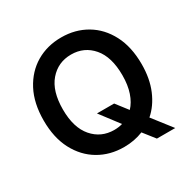

<svg xmlns="http://www.w3.org/2000/svg" viewBox="-176 -904 1124 1134"><g transform="rotate(-30 386.5 -337.0)"><path d="M384.8 9.8Q289.1 9.8 213.6 -34.7Q138.2 -79.1 94.2 -162.6Q50.3 -246.1 50.3 -363.3Q50.3 -481 94.2 -564.7Q138.2 -648.4 213.6 -692.9Q289.1 -737.3 384.8 -737.3Q480 -737.3 555.4 -692.9Q630.9 -648.4 674.6 -564.7Q718.3 -481 718.3 -363.3Q718.3 -264.6 686.5 -189.5Q654.8 -114.3 600.1 -66.9L701.2 63H576.2L515.1 -14.6Q455.1 9.8 384.8 9.8ZM343.8 -242.7H460.9L522 -163.6Q552.7 -195.8 569.8 -246.1Q586.9 -296.4 586.9 -363.3Q586.9 -488.3 530.3 -554.4Q473.6 -620.6 384.8 -620.6Q295.4 -620.6 238.3 -554.4Q181.2 -488.3 181.2 -363.3Q181.2 -239.3 238.3 -173.1Q295.4 -106.9 384.8 -106.9Q414.6 -106.9 440.9 -114.7Z"/></g></svg>

Font: Inter SemiBold
Style: Regular
Weight: 600
Designer: Rasmus Andersson
Foundry: rsms
Version: Version 4.001;git-9221beed3